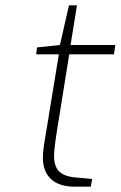

<svg xmlns="http://www.w3.org/2000/svg" viewBox="-20 -701 453 721"><path d="M141 -109Q141 -138 151 -192L201 -497H116L119 -523L205 -532L239 -681H269L245 -532H413L408 -497H240L191 -192Q190 -183 186.5 -158Q183 -133 183 -115Q183 -77 201.5 -58Q220 -39 260 -35L326 -29L321 0H261Q202 0 171.5 -28.5Q141 -57 141 -109Z"/></svg>

Font: Exo ExtraLight
Style: Italic
Weight: 275
Italic angle: -9°
Designer: Natanael Gama
Foundry: Natanael Gama
Version: Version 1.500; ttfautohint (v1.6)